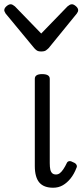

<svg xmlns="http://www.w3.org/2000/svg" viewBox="-63 -862 387 899"><path d="M186 17Q164 17 148 11Q132 5 121.5 -7Q111 -19 105.5 -38.5Q100 -58 100 -84V-493Q100 -504 108.5 -509.5Q117 -515 134 -515Q152 -515 161 -509.5Q170 -504 170 -493V-98Q170 -80 172.5 -68.5Q175 -57 181.5 -51Q188 -45 199 -45Q209 -45 217 -51Q225 -57 233.5 -69.5Q242 -82 251 -101Q255 -107 262.5 -107.5Q270 -108 280 -102Q291 -98 295 -90.5Q299 -83 295 -76Q284 -47 267.5 -26.5Q251 -6 231 5.5Q211 17 186 17ZM274 -842Q282 -842 292.5 -833Q303 -824 303 -814Q303 -811 302 -808Q301 -805 297 -799L165 -637Q159 -631 152 -626Q145 -621 130 -621Q116 -621 109 -626Q102 -631 97 -637L-37 -799Q-40 -805 -41.5 -808Q-43 -811 -43 -814Q-43 -824 -32.5 -833Q-22 -842 -13 -842Q-8 -842 -3 -839Q2 -836 7 -832L130 -705L253 -832Q258 -836 263 -839Q268 -842 274 -842Z"/></svg>

Font: Playwrite GB S Light
Style: Regular
Weight: 300
Designer: Veronika Burian, José Scaglione
Foundry: TypeTogether
Version: Version 1.002